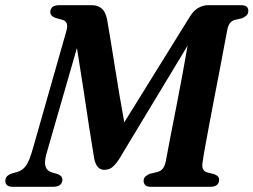

<svg xmlns="http://www.w3.org/2000/svg" viewBox="-27 -720 977 740"><path d="M213.5 -27Q212 0 176.5 0H23.5Q6 0 -0.5 -6.8Q-7 -13.5 -6.5 -24Q-6 -43.5 19.5 -51.5L40 -57.5Q59.5 -63 73 -81Q86.5 -99 101.5 -153.5L228.5 -599.5Q239.5 -635.5 215 -643L185.5 -651.5Q166 -659 167 -674.5Q168 -700 201.5 -700H327Q350 -700 365 -687.2Q380 -674.5 386 -644Q400.5 -559.5 416.8 -456Q433 -352.5 452 -248.5L704.5 -655.5Q720.5 -681 738.8 -690.5Q757 -700 774 -700H901.5Q917.5 -700 924 -694Q930.5 -688 930 -677.5Q929.5 -666 922.2 -659.5Q915 -653 905 -649.5L877.5 -643Q855.5 -637 849.5 -607.5Q845 -584 837.2 -542.8Q829.5 -501.5 819.8 -450.5Q810 -399.5 799.5 -345.5Q789 -291.5 779.8 -241.8Q770.5 -192 763.5 -153.5Q756.5 -115 754 -95.5Q748 -63.5 770 -56L799 -48.5Q818.5 -41 817.5 -26.5Q816.5 0 783 0H555.5Q539 0 532.8 -6.5Q526.5 -13 526.5 -24Q527 -34 534 -40.2Q541 -46.5 550 -50L579 -57Q592.5 -60.5 600.2 -69.8Q608 -79 612 -98.5Q619 -138 629.5 -191.2Q640 -244.5 651.8 -304.8Q663.5 -365 675 -426.2Q686.5 -487.5 696 -544L431 -105Q415.5 -82.5 403.8 -74Q392 -65.5 374.5 -65.5Q345 -65.5 336 -109Q326 -168 315.2 -239.2Q304.5 -310.5 293 -386.2Q281.5 -462 269.5 -535L150.5 -122Q143.5 -93 148.8 -77.5Q154 -62 171.5 -56L195.5 -49Q214.5 -41 213.5 -27Z"/></svg>

Font: Fraunces 9pt SemiBold
Style: Italic
Weight: 600
Italic angle: -16°
Version: Version 1.000;[b76b70a41]